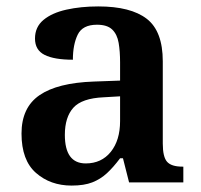

<svg xmlns="http://www.w3.org/2000/svg" viewBox="-20 -568 627 598"><path d="M203 10Q137 10 92 -29.5Q47 -69 47 -152Q47 -233 103 -271.5Q159 -310 272 -314L354 -317V-374Q354 -408 349.5 -434.5Q345 -461 329.5 -476Q314 -491 282 -491Q237 -491 222 -460Q207 -429 207 -382Q149 -382 119 -397Q89 -412 89 -448Q89 -484 115.5 -506Q142 -528 187 -538Q232 -548 286 -548Q387 -548 437 -509.5Q487 -471 487 -377V-121Q487 -79 500.5 -64Q514 -49 548 -49H551V0H382L363 -75H354Q333 -47 313 -28.5Q293 -10 267.5 0Q242 10 203 10ZM247 -59Q296 -59 325 -95Q354 -131 354 -191V-268L303 -265Q235 -262 208.5 -232.5Q182 -203 182 -148Q182 -59 247 -59Z"/></svg>

Font: Noto Serif Tibetan SemiBold
Style: Regular
Weight: 600
Designer: Monotype Design Team
Foundry: Monotype Imaging Inc.
Version: Version 2.103; ttfautohint (v1.8.4.7-5d5b)